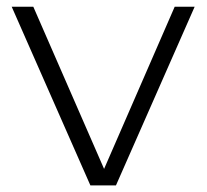

<svg xmlns="http://www.w3.org/2000/svg" viewBox="-20 -562 626 582"><path d="M254 0 15.5 -541.5H81L295.5 -50L509.5 -541.5H570L331.5 0Z"/></svg>

Font: Encode Sans Expanded Light
Style: Regular
Weight: 300
Width: 7
Designer: Multiple Designers
Foundry: Impallari Type
Version: Version 3.000; ttfautohint (v1.8.3) -l 8 -r 50 -G 200 -x 14 